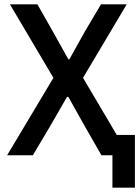

<svg xmlns="http://www.w3.org/2000/svg" viewBox="-20 -718 644 888"><path d="M500 150H604V-94H520L364 -358L566 -698H447L373 -573L301 -444H296L224 -573L153 -698H26L227 -358L13 0H132L214 -138L290 -270H296L370 -138L449 0H500Z"/></svg>

Font: IBM Plex Mono Medm
Style: Regular
Weight: 500
Monospace: yes
Designer: Mike Abbink, Paul van der Laan, Pieter van Rosmalen
Foundry: Bold Monday
Version: Version 2.004